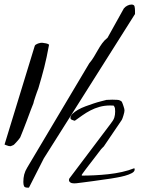

<svg xmlns="http://www.w3.org/2000/svg" viewBox="-93 -821 733 853"><path d="M96.9 -630.7Q105.5 -629.4 112.2 -628.2Q118.9 -627 125 -622.6Q118.9 -590.3 114 -566.8Q109.1 -543.2 103.6 -522.1Q98.1 -501 92 -478.9Q85.9 -456.9 77.4 -428.4Q75 -422.8 71.3 -412.2Q67.6 -401.7 64 -391.1Q60.3 -380.6 57.9 -372.2Q55.4 -363.8 55.4 -362Q51.8 -353.9 43.8 -332.5Q35.9 -311.1 26.7 -286.5Q17.6 -262 9 -240.6Q0.5 -219.2 -3.2 -210.5Q-4.4 -208.7 -8.1 -203.7Q-11.7 -198.7 -16.6 -193.5Q-21.5 -188.2 -26.4 -182.9Q-31.2 -177.6 -33.7 -176.4Q-36.1 -175.8 -39.8 -173.9Q-43.5 -172 -45.9 -171.4L-50.8 -172H-53.2Q-54.4 -172 -55.7 -172.7Q-59.3 -173.9 -66 -176.1Q-72.8 -178.3 -72.8 -178.9L61.5 -617.6Q64 -623.2 75.6 -627.6Q87.2 -631.9 96.9 -630.7ZM10.7 -12.7Q10.7 -30.3 14.6 -45.9Q18.6 -61.5 28.3 -77.1L303.7 -540Q315.4 -553.7 324.2 -568.4Q333 -583 341.8 -598.6Q350.6 -614.3 360.8 -628.4Q371.1 -642.6 384.8 -653.3L457 -783.2Q462.9 -791 472.7 -795.9Q482.4 -800.8 491.2 -800.8Q502.9 -800.8 504.9 -792Q506.8 -783.2 506.8 -773.4V-758.8L101.6 -117.2L36.1 11.7Q34.2 12.7 34.2 12.7H30.3Q16.6 12.7 13.7 5.9Q10.7 -1 10.7 -12.7ZM213.3 -22Q213.3 -22.5 214.1 -24.8Q214.8 -27.1 214.8 -27.6L399.3 -272.3Q411.2 -287 414.9 -298.9Q418.6 -310.8 418.6 -325.5Q418.6 -333.1 417.8 -339.2Q417.1 -345.3 411.9 -351.9Q409.7 -351.9 403.8 -352.1Q397.8 -352.4 396.4 -352.4Q371.2 -352.4 349.3 -346.3Q327.4 -340.2 308.6 -330.3Q289.7 -320.4 272.6 -308.3Q255.6 -296.1 239.3 -284.5Q232.6 -286 226.3 -288.8Q220 -291.6 220 -297.1Q220 -306.8 229.6 -315.9Q239.3 -325 253.7 -333.4Q268.2 -341.7 286.7 -348.6Q305.2 -355.4 322.6 -361.2Q340 -367.1 355.6 -370.9Q371.2 -374.7 380.1 -377.2Q382.3 -377.2 385.6 -377.4Q389 -377.7 393 -377.7Q397.1 -377.7 400.4 -377.9Q403.8 -378.2 405.3 -378.2Q417.1 -378.2 428.6 -377.4Q440.1 -376.7 448.2 -369.1Q449.7 -366.5 451.6 -361Q453.4 -355.4 455.6 -349.6Q457.9 -343.8 459 -338.2Q460.1 -332.6 460.1 -331.1Q460.1 -328 459 -321.7Q457.9 -315.4 455.6 -308.8Q453.4 -302.2 451.6 -296.4Q449.7 -290.6 448.2 -288.5L368.2 -170.5Q366.7 -169.5 362.3 -164.7Q357.8 -159.8 356.3 -158.3Q349.7 -150.2 341.2 -138.6Q332.6 -126.9 322.6 -114.2Q312.6 -101.6 303.4 -89.4Q294.1 -77.3 286.7 -67.4Q279.3 -57.5 274.8 -51.2Q270.4 -44.8 270.4 -44.8V-40.8Q297.1 -40.8 327.4 -42.3Q357.8 -43.8 388.6 -47.1Q419.3 -50.4 449 -57Q478.6 -63.6 503.8 -73.7Q504.5 -72.7 504.9 -70.4Q505.3 -68.1 505.3 -68.1Q505.3 -58.5 492.3 -51.7Q479.4 -44.8 461.6 -40Q443.8 -35.2 426 -32.2Q408.2 -29.1 399.3 -27.6Q390.4 -26.6 368.6 -23.3Q346.7 -20 322.6 -16.7Q298.5 -13.4 276.3 -10.6Q254.1 -7.8 245.9 -6.8Q244.5 -6.8 240.7 -6.6Q237 -6.3 236.3 -6.3Q225.9 -6.3 219.6 -10.4Q213.3 -14.4 213.3 -22Z"/></svg>

Font: Cedarville Cursive
Style: Regular
Weight: 400
Designer: Kimberly Geswein
Foundry: Kimberly Geswein
Version: Version 1.001 2010